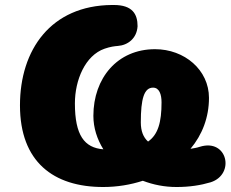

<svg xmlns="http://www.w3.org/2000/svg" viewBox="-20 -737 925 769"><path d="M393 12C449 12 503 3 552 -13C594 3 639 12 687 12C739 12 784 5 824 -7C923 -39 891 -184 780 -149C768 -145 755 -143 743 -141C790 -197 817 -267 817 -345C817 -457 719 -540 601 -540C450 -540 354 -424 354 -273C354 -225 369 -179 394 -139C318 -145 280 -195 280 -323C280 -416 321 -515 399 -542C422 -550 439 -552 452 -553C492 -556 528 -583 531 -632C531 -681 510 -717 436 -717H428C184 -715 60 -538 60 -315C60 -89 194 12 393 12ZM544 -247C544 -341 557 -386 593 -386C618 -386 627 -359 627 -327C627 -247 613 -198 573 -170C554 -187 544 -212 544 -247Z"/></svg>

Font: SN Pro Black
Style: Italic
Weight: 900
Italic angle: -9°
Designer: Tobias Whetton
Foundry: Supernotes
Version: Version 1.001;Glyphs 3.2 (3249)